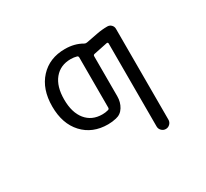

<svg xmlns="http://www.w3.org/2000/svg" viewBox="-149 -785 1298 1208"><g transform="rotate(-30 500.0 -181.0)"><path d="M438.5 -83Q462.9 -83 482.4 -88.9Q491.2 -91.8 491.2 -101.6V-465.8Q491.2 -475.6 482.4 -478.5Q461.9 -484.4 438.5 -484.4Q363.3 -484.4 319.8 -431.6Q276.4 -378.9 276.4 -284.2Q276.4 -189.5 319.8 -136.2Q363.3 -83 438.5 -83ZM662.1 -539.1Q701.2 -546.9 741.2 -546.9Q757.8 -546.9 769.5 -535.2Q781.2 -523.4 781.2 -506.8V153.3Q781.2 170.9 768.6 183.6Q755.9 196.3 738.3 196.3Q720.7 196.3 708 183.6Q695.3 170.9 695.3 153.3V-450.2Q695.3 -454.1 692.4 -456.5Q689.5 -459 685.5 -458L585.9 -437.5Q576.2 -435.5 576.2 -425.8V-134.8Q576.2 -92.8 555.7 -59.1Q535.2 -25.4 498 -17.6Q469.7 -10.7 438.5 -10.7Q326.2 -10.7 257.8 -84.5Q189.5 -158.2 189.5 -283.7Q189.5 -409.2 257.8 -483.4Q326.2 -557.6 438.5 -557.6Q508.8 -557.6 561.5 -526.4Q570.3 -521.5 580.1 -523.4Z"/></g></svg>

Font: Rounded-X Mgen+ 1m regular
Style: Regular
Weight: 400
Designer: [Source Han Sans]
Ryoko NISHIZUKA  (kana & ideographs); Paul D. Hunt (Latin, Greek & Cyrillic); Wenlong ZHANG  (bopomofo
Version: Version 1.059.20150602